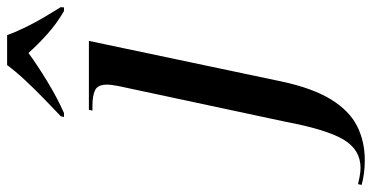

<svg xmlns="http://www.w3.org/2000/svg" viewBox="-413 -533 1046 540"><g transform="rotate(-90 110.0 -263.0)"><path d="M-71 240Q-90 240 -108.5 237.5Q-127 235 -140 231L-138 221Q-130 223 -116.5 225.5Q-103 228 -92 228Q-41 228 -12.5 180Q16 132 38 15L138 -453Q142 -473 142 -485Q142 -511 126.5 -518.5Q111 -526 83 -526H69L71 -536H265L151 5Q132 94 100 145.5Q68 197 25 218.5Q-18 240 -71 240ZM53 -615Q75 -636 102 -662Q129 -688 154.5 -715.5Q180 -743 197 -766H281Q289 -744 302.5 -716Q316 -688 332 -661Q348 -634 360 -615L359 -606H349Q314 -626 283.5 -653.5Q253 -681 231 -706Q197 -681 151 -653Q105 -625 62 -606H51Z"/></g></svg>

Font: Noto Serif Display Medium
Style: Italic
Weight: 500
Italic angle: -12°
Designer: Monotype Design Team
Foundry: Monotype Imaging Inc.
Version: Version 2.009